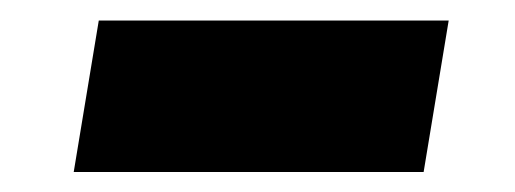

<svg xmlns="http://www.w3.org/2000/svg" viewBox="-20 -374 502 187"><path d="M417 -354 392.6 -206.5H51.8L76.2 -354Z"/></svg>

Font: Inter 28pt Black
Style: Italic
Weight: 900
Italic angle: -9.3988°
Designer: Rasmus Andersson
Foundry: rsms
Version: Version 4.001;git-66647c0bb